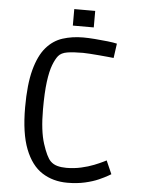

<svg xmlns="http://www.w3.org/2000/svg" viewBox="-58 -890 699 950"><g transform="rotate(5 291.5 -415.5)"><path d="M312 14Q241 14 187 -20.5Q133 -55 102.5 -133Q72 -211 72 -340Q72 -454 91.5 -526.5Q111 -599 145.5 -639Q180 -679 227 -694Q274 -709 329 -709Q353 -709 386 -706.5Q419 -704 450 -700.5Q481 -697 497 -693L487 -621Q478 -622 458 -624Q438 -626 414 -628Q390 -630 368 -631.5Q346 -633 334 -633Q285 -633 255.5 -628Q226 -623 212 -606Q199 -590 187 -559Q175 -528 168 -474.5Q161 -421 161 -337Q161 -231 181.5 -167.5Q202 -104 222 -84Q236 -70 256 -64.5Q276 -59 301 -59Q339 -59 374.5 -67Q410 -75 437.5 -86Q465 -97 481 -105Q497 -113 497 -113L526 -47Q526 -47 510.5 -38Q495 -29 467 -16.5Q439 -4 399.5 5Q360 14 312 14ZM272 -763V-845H376V-763Z"/></g></svg>

Font: Ruda
Style: Regular
Weight: 400
Designer: Mariela Monsalve and Angelina Sanchez
Foundry: Mariela Monsalve and Angelina Sanchez
Version: Version 2.000